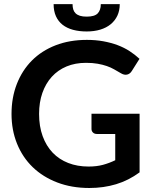

<svg xmlns="http://www.w3.org/2000/svg" viewBox="-20 -930 766 958"><path d="M676.5 -362.5V-70Q621.5 -29.5 559.2 -10.8Q497 8 426 8Q337.5 8 265.8 -19.5Q194 -47 143.2 -96Q92.5 -145 65 -213Q37.5 -281 37.5 -361.5Q37.5 -443 64 -511Q90.5 -579 139.2 -628Q188 -677 257.5 -704Q327 -731 413.5 -731Q457.5 -731 495.8 -724Q534 -717 566.8 -704.8Q599.5 -692.5 626.5 -675Q653.5 -657.5 676 -636.5L637.5 -575.5Q628.5 -561 614 -557.8Q599.5 -554.5 582.5 -565Q566 -574.5 549.5 -584Q533 -593.5 512.8 -600.5Q492.5 -607.5 467.2 -612Q442 -616.5 409 -616.5Q355.5 -616.5 312.2 -598.5Q269 -580.5 238.5 -547Q208 -513.5 191.5 -466.5Q175 -419.5 175 -361.5Q175 -299.5 192.8 -250.8Q210.5 -202 242.8 -168.2Q275 -134.5 320.5 -116.8Q366 -99 422 -99Q462 -99 493.5 -107.5Q525 -116 555 -130.5V-261.5H464Q451 -261.5 443.8 -268.8Q436.5 -276 436.5 -286.5V-362.5ZM412.5 -773Q375 -773 344.5 -781.2Q314 -789.5 292.5 -806.2Q271 -823 259.2 -848.8Q247.5 -874.5 247.5 -909.5H342Q342 -894.5 345.5 -883Q349 -871.5 357.2 -863.5Q365.5 -855.5 379 -851.2Q392.5 -847 412.5 -847Q452 -847 467.5 -863.2Q483 -879.5 483 -909.5H577.5Q577.5 -877.5 565.8 -852.2Q554 -827 532.5 -809.2Q511 -791.5 480.5 -782.2Q450 -773 412.5 -773Z"/></svg>

Font: LatoLatin
Style: Bold
Weight: 700
Designer: Lukasz Dziedzic with Adam Twardoch and Botio Nikoltchev
Foundry: tyPoland Lukasz Dziedzic
Version: Version 2.015; 2015-08-06; http://www.latofonts.com/